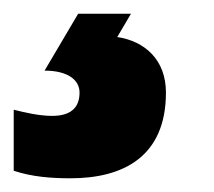

<svg xmlns="http://www.w3.org/2000/svg" viewBox="-150 -20 312 280"><path d="M-47 240C29 240 92 209 92 115C92 67 61 40 21 34L41 0H-36L-85 83C-52 83 -34 96 -34 115C-34 138 -48 149 -74 149C-93 149 -114 144 -130 140V229C-103 238 -75 240 -47 240Z"/></svg>

Font: Noto Sans UI Condensed Black
Style: Italic
Weight: 900
Width: 3
Italic angle: -192°
Designer: Monotype Design Team
Foundry: Monotype Imaging Inc.
Version: Version 1.901